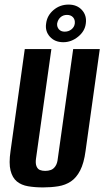

<svg xmlns="http://www.w3.org/2000/svg" viewBox="-20 -805 455 837"><path d="M168 12Q132 12 102.5 7Q73 2 53.5 -14Q34 -30 26 -61.5Q18 -93 26 -147L88 -591H204L137 -114Q134 -93 139 -80.5Q144 -68 154 -64Q164 -60 177 -60Q190 -60 201.5 -64Q213 -68 221.5 -80.5Q230 -93 232 -114L299 -591H415L353 -147Q346 -94 329.5 -62Q313 -30 289 -14Q265 2 234 7Q203 12 168 12ZM256 -621Q219 -621 197.5 -645Q176 -669 181 -702Q185 -737 213 -761Q241 -785 279 -785Q316 -785 337.5 -761Q359 -737 354 -702Q350 -669 320.5 -645Q291 -621 256 -621ZM262 -667Q279 -667 291.5 -677Q304 -687 306 -702Q308 -719 298.5 -729.5Q289 -740 272 -740Q255 -740 243.5 -729.5Q232 -719 229 -702Q228 -687 237 -677Q246 -667 262 -667Z"/></svg>

Font: Alumni Sans Thin
Style: Bold Italic
Weight: 700
Italic angle: -8°
Version: Version 1.016